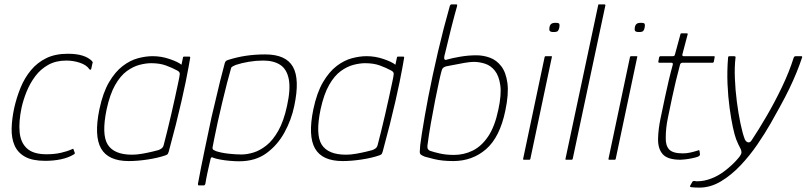

<svg xmlns="http://www.w3.org/2000/svg" viewBox="-20 -728 3676 875"><path d="M186 5Q128 5 94.5 -13.5Q61 -32 46.5 -65Q32 -98 33 -142Q34 -186 45 -237Q56 -285 74 -329Q92 -373 121 -408Q150 -443 191 -463Q232 -483 289 -483Q329 -483 356 -474.5Q383 -466 399 -450Q402 -446 402.5 -444.5Q403 -443 401 -438L396 -415Q395 -410 392 -410Q389 -410 387 -413Q374 -432 344 -442Q314 -452 282 -452Q235 -452 200 -432.5Q165 -413 141 -381Q117 -349 101.5 -311Q86 -273 78 -236Q65 -173 69.5 -125.5Q74 -78 103 -51.5Q132 -25 192 -25Q228 -25 257 -31.5Q286 -38 308 -48Q315 -52 315 -47L321 -31Q321 -28 319.5 -26.5Q318 -25 316 -24Q291 -9 257.5 -2Q224 5 186 5Z M567 6Q473 6 440.5 -51.5Q408 -109 433 -230Q449 -306 477 -353.5Q505 -401 539 -427Q573 -453 608.5 -462.5Q644 -472 676 -472Q715 -472 753 -459Q791 -446 807 -433L814 -466Q814 -468 815.5 -469Q817 -470 818 -470H843Q847 -470 847 -466Q844 -449 839 -420.5Q834 -392 826 -353.5Q818 -315 807 -266.5Q796 -218 781.5 -160.5Q767 -103 749 -37Q748 -33 745.5 -28Q743 -23 734 -20Q699 -8 652.5 -1Q606 6 567 6ZM582 -23Q603 -23 628.5 -27.5Q654 -32 674.5 -37Q695 -42 702 -44Q708 -46 715.5 -51Q723 -56 726 -67Q733 -93 742 -130Q751 -167 760.5 -207.5Q770 -248 778 -285.5Q786 -323 792 -350.5Q798 -378 799 -388Q800 -394 797.5 -398.5Q795 -403 787 -407Q765 -419 736.5 -429.5Q708 -440 669 -440Q645 -440 616 -432.5Q587 -425 558 -404Q529 -383 505 -341Q481 -299 466 -230Q442 -115 471 -69Q500 -23 582 -23Z M882 110Q896 34 912 -42Q928 -118 944 -194Q954 -235 963.5 -276Q973 -317 983 -358Q993 -399 1004 -439Q1005 -444 1008.5 -448.5Q1012 -453 1020 -455Q1061 -468 1102 -474Q1143 -480 1189 -480Q1283 -480 1315 -423.5Q1347 -367 1321 -245Q1308 -182 1276.5 -124.5Q1245 -67 1194.5 -30Q1144 7 1070 7Q1052 7 1028 5Q1004 3 983 -1Q962 -5 952 -9Q948 -12 944.5 -11Q941 -10 940 -5Q938 3 934 20.5Q930 38 925 61Q920 84 916 109Q915 110 914 113.5Q913 117 908 117H886Q883 117 882.5 114Q882 111 882 110ZM949 -58Q947 -48 953.5 -44.5Q960 -41 965 -39Q990 -31 1022.5 -27.5Q1055 -24 1080 -24Q1106 -24 1135.5 -33Q1165 -42 1194.5 -65.5Q1224 -89 1248.5 -132.5Q1273 -176 1288 -245Q1305 -322 1296 -367.5Q1287 -413 1257 -432.5Q1227 -452 1179 -452Q1147 -452 1114 -446.5Q1081 -441 1054 -432Q1047 -429 1040.5 -425.5Q1034 -422 1033 -417Q1025 -390 1014.5 -349Q1004 -308 993 -262Q982 -216 972.5 -173Q963 -130 957 -99Q951 -68 949 -58Z M1542 6Q1448 6 1415.5 -51.5Q1383 -109 1408 -230Q1424 -306 1452 -353.5Q1480 -401 1514 -427Q1548 -453 1583.5 -462.5Q1619 -472 1651 -472Q1690 -472 1728 -459Q1766 -446 1782 -433L1789 -466Q1789 -468 1790.5 -469Q1792 -470 1793 -470H1818Q1822 -470 1822 -466Q1819 -449 1814 -420.5Q1809 -392 1801 -353.5Q1793 -315 1782 -266.5Q1771 -218 1756.5 -160.5Q1742 -103 1724 -37Q1723 -33 1720.5 -28Q1718 -23 1709 -20Q1674 -8 1627.5 -1Q1581 6 1542 6ZM1557 -23Q1578 -23 1603.5 -27.5Q1629 -32 1649.5 -37Q1670 -42 1677 -44Q1683 -46 1690.5 -51Q1698 -56 1701 -67Q1708 -93 1717 -130Q1726 -167 1735.5 -207.5Q1745 -248 1753 -285.5Q1761 -323 1767 -350.5Q1773 -378 1774 -388Q1775 -394 1772.5 -398.5Q1770 -403 1762 -407Q1740 -419 1711.5 -429.5Q1683 -440 1644 -440Q1620 -440 1591 -432.5Q1562 -425 1533 -404Q1504 -383 1480 -341Q1456 -299 1441 -230Q1417 -115 1446 -69Q1475 -23 1557 -23Z M2045 6Q1995 6 1958.5 -3Q1922 -12 1916 -14Q1904 -19 1898.5 -23Q1893 -27 1893 -36Q1893 -45 1895 -66Q1897 -83 1902.5 -119Q1908 -155 1916 -200Q1924 -245 1932 -287Q1951 -385 1976 -492Q2001 -599 2030 -701Q2031 -703 2032.5 -705.5Q2034 -708 2038 -708H2059Q2064 -708 2063.5 -705Q2063 -702 2063 -700Q2059 -685 2051.5 -658.5Q2044 -632 2036.5 -601Q2029 -570 2022 -541.5Q2015 -513 2010.5 -494Q2006 -475 2005 -472Q2003 -462 2006 -457.5Q2009 -453 2019 -457Q2039 -463 2076.5 -469.5Q2114 -476 2151 -476Q2183 -476 2213 -465Q2243 -454 2264.5 -426Q2286 -398 2292.5 -349Q2299 -300 2283 -224Q2258 -103 2195.5 -48.5Q2133 6 2045 6ZM2049 -22Q2094 -22 2134 -41.5Q2174 -61 2204.5 -106Q2235 -151 2251 -228Q2266 -297 2260 -339.5Q2254 -382 2235.5 -405.5Q2217 -429 2191 -437.5Q2165 -446 2139 -446Q2123 -446 2096.5 -441.5Q2070 -437 2046.5 -432Q2023 -427 2015 -426Q2009 -425 2002.5 -421Q1996 -417 1993 -407Q1989 -394 1981 -357.5Q1973 -321 1963 -270.5Q1953 -220 1943.5 -166Q1934 -112 1928 -65Q1927 -54 1930 -49Q1933 -44 1939 -41Q1956 -35 1984.5 -28.5Q2013 -22 2049 -22Z M2529 -603Q2527 -592 2522.5 -587Q2518 -582 2503 -582Q2489 -582 2485.5 -587Q2482 -592 2484 -603Q2486 -614 2492 -619Q2498 -624 2512 -624Q2527 -624 2529 -619Q2531 -614 2529 -603ZM2397 -4Q2396 0 2393 0H2367Q2363 0 2364 -4L2462 -468Q2463 -472 2467 -472H2493Q2494 -472 2495 -471Q2496 -470 2495 -468Z M2557 -4 2706 -704Q2706 -708 2709 -708H2735Q2739 -708 2739 -704L2590 -4Q2589 0 2585 0H2559Q2556 0 2557 -4Z M2918 -603Q2916 -592 2911.5 -587Q2907 -582 2892 -582Q2878 -582 2874.5 -587Q2871 -592 2873 -603Q2875 -614 2881 -619Q2887 -624 2901 -624Q2916 -624 2918 -619Q2920 -614 2918 -603ZM2786 -4Q2785 0 2782 0H2756Q2752 0 2753 -4L2851 -468Q2852 -472 2856 -472H2882Q2883 -472 2884 -471Q2885 -470 2884 -468Z M3081 0Q3023 0 3000.5 -25Q2978 -50 2979 -96Q2980 -139 2990 -187Q3000 -235 3011 -287Q3019 -324 3027.5 -360.5Q3036 -397 3046 -433Q3048 -442 3040 -442H2983Q2982 -442 2981 -444Q2980 -446 2980 -446L2984 -468Q2984 -468 2986 -470Q2988 -472 2989 -472H3046Q3050 -472 3052.5 -473.5Q3055 -475 3056 -480L3081 -572Q3082 -576 3084 -576H3110Q3112 -576 3113.5 -575Q3115 -574 3114 -572L3090 -481Q3089 -477 3090 -474.5Q3091 -472 3095 -472H3234Q3236 -472 3236.5 -471Q3237 -470 3237 -468L3233 -446Q3233 -446 3231.5 -444Q3230 -442 3228 -442H3089Q3087 -442 3083.5 -440Q3080 -438 3079 -433Q3069 -396 3060 -358.5Q3051 -321 3043 -283Q3034 -239 3024 -192Q3014 -145 3014 -100Q3013 -65 3029.5 -47Q3046 -29 3092 -29Q3108 -29 3124.5 -32.5Q3141 -36 3160 -42Q3164 -44 3165.5 -43.5Q3167 -43 3168 -40L3170 -25Q3171 -19 3161 -14Q3150 -10 3133 -6.5Q3116 -3 3101 -1.5Q3086 0 3081 0Z M3167 127Q3157 127 3147.5 126.5Q3138 126 3129 125Q3122 123 3126 117L3135 101Q3138 96 3146 97Q3149 98 3152.5 98Q3156 98 3160 98Q3189 98 3221.5 85.5Q3254 73 3280 53Q3299 39 3317 22Q3335 5 3347 -10Q3359 -25 3359 -33Q3359 -44 3352.5 -55Q3346 -66 3335 -93Q3328 -111 3320 -148Q3312 -185 3305 -236Q3298 -287 3295.5 -345.5Q3293 -404 3298 -465Q3298 -472 3305 -472H3325Q3327 -472 3330 -471Q3333 -470 3332 -465Q3327 -425 3329 -372Q3331 -319 3338 -265Q3345 -211 3354.5 -165.5Q3364 -120 3374 -94Q3379 -82 3388.5 -79.5Q3398 -77 3405 -88Q3437 -136 3474 -199.5Q3511 -263 3544 -332Q3577 -401 3597 -465Q3599 -469 3601 -470.5Q3603 -472 3607 -472H3631Q3638 -472 3635 -465Q3624 -432 3610 -397.5Q3596 -363 3577.5 -324.5Q3559 -286 3533 -239Q3518 -211 3492 -165.5Q3466 -120 3431.5 -69.5Q3397 -19 3355 25.5Q3313 70 3265.5 98.5Q3218 127 3167 127Z"/></svg>

Font: Glory Thin
Style: Italic
Weight: 100
Italic angle: -12°
Designer: Robert Leuschke
Foundry: Robert Leuschke
Version: Version 1.011